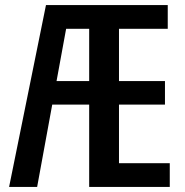

<svg xmlns="http://www.w3.org/2000/svg" viewBox="-20 -740 734 760"><path d="M16 0 162 -720H259L127 0ZM333 0V-720H451V0ZM395 0V-94H652V0ZM171 -326V-419H633V-326ZM186 -626V-720H644V-626Z"/></svg>

Font: Instrument Sans Condensed SemiBold
Style: Regular
Weight: 600
Width: 3
Designer: Rodrigo Fuenzalida
Foundry: fragTYPE
Version: Version 1.000;gftools[0.9.28]